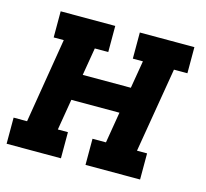

<svg xmlns="http://www.w3.org/2000/svg" viewBox="-87 -624 770 717"><g transform="rotate(15 298.0 -265.0)"><path d="M-4 0V-101H48L102 -429H63V-530H274V-429H222L204 -322H390L408 -429H369V-530H580V-429H528L473 -101H512V0H301V-101H353L373 -221H187L167 -101H206V0Z"/></g></svg>

Font: Iosevka Slab Extended Oblique
Style: Bold
Weight: 700
Width: 7
Italic angle: -9°
Monospace: yes
Designer: Belleve Invis
Foundry: Belleve Invis
Version: Version 11.1.1; ttfautohint (v1.8.3)